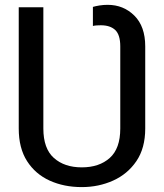

<svg xmlns="http://www.w3.org/2000/svg" viewBox="-20 -757 671 787"><path d="M315.3 9.9Q242.2 9.9 183.6 -16.7Q125 -43.3 90.9 -96.6Q56.8 -149.9 56.8 -230.1V-727.3H157.7V-230.1Q157.7 -148.1 200.8 -109.6Q244 -71 315.3 -71Q386.7 -71 429.9 -109.6Q473 -148.1 473 -230.1V-566.8Q473 -614.7 452.2 -634.1Q431.5 -653.4 393.5 -653.4Q387.1 -653.4 377.1 -652.9Q367.2 -652.3 360.8 -650.6V-728.7Q371.4 -731.9 387.8 -734.6Q404.1 -737.2 421.2 -737.2Q486.2 -737.2 530.7 -693Q575.3 -648.8 575.3 -566.8V-230.1Q575.3 -149.9 539.1 -96.6Q502.8 -43.3 443.5 -16.7Q384.2 9.9 315.3 9.9Z"/></svg>

Font: InterMG
Style: Regular
Weight: 400
Designer: Rasmus Andersson
Foundry: rsms
Version: Version 3.019;December 26, 2023;FontCreator 15.0.0.2955 64-b